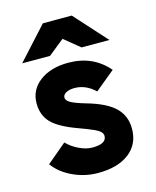

<svg xmlns="http://www.w3.org/2000/svg" viewBox="-112 -810 732 899"><g transform="rotate(-15 254.0 -360.0)"><path d="M252 12Q188.5 12 130.5 -15Q72.5 -42 40 -87L135 -167Q160 -141.5 193.5 -125.8Q227 -110 257 -110Q325 -110 325 -148Q325 -159 316.5 -168Q308 -177 284.2 -187.8Q260.5 -198.5 215 -215Q127.5 -246.5 92.2 -283Q57 -319.5 57 -377Q57 -442.5 110.2 -482.8Q163.5 -523 249 -523Q368.5 -523 442 -437L346 -358Q301.5 -401 246 -401Q221.5 -401 205.8 -392.2Q190 -383.5 190 -370Q190 -356 209.2 -344.5Q228.5 -333 283 -317Q374.5 -291 416.2 -250.8Q458 -210.5 458 -148Q458 -73 403 -30.5Q348 12 252 12ZM40.5 -576 182.5 -732H322.5L463.5 -576H328.5L252.5 -638L175.5 -576Z"/></g></svg>

Font: Overpass Black
Style: Regular
Weight: 900
Designer: Delve Withrington, Dave Bailey, Thomas Jockin
Foundry: Delve Fonts LLC
Version: Version 4.000; ttfautohint (v1.8.3)